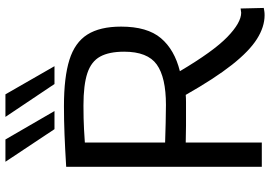

<svg xmlns="http://www.w3.org/2000/svg" viewBox="-160 -800 970 689"><g transform="rotate(-90 324.5 -455.0)"><path d="M615 10Q573 10 529.5 -17.5Q486 -45 437 -107Q388 -169 329 -273Q318 -272 303 -272Q288 -272 278 -272Q249 -272 218.5 -272Q188 -272 158 -273V0H71V-702Q137 -706 187.5 -708Q238 -710 289 -710Q392 -710 454.5 -690.5Q517 -671 545.5 -626Q574 -581 574 -505Q574 -411 532.5 -362Q491 -313 414 -294Q485 -174 536.5 -124Q588 -74 624 -74Q626 -74 631 -75Q636 -76 639 -76L641 7Q636 8 629.5 9Q623 10 615 10ZM293 -344Q392 -344 438 -377Q484 -410 484 -494Q484 -548 466.5 -580Q449 -612 407 -626Q365 -640 291 -640Q265 -640 245.5 -639.5Q226 -639 206 -638Q186 -637 158 -635V-347Q196 -346 228 -345Q260 -344 293 -344ZM368 -744 250 -920H331L432 -744ZM206 -744 89 -920H169L271 -744Z"/></g></svg>

Font: Georama
Style: Regular
Weight: 400
Designer: Jean-Baptiste Levee
Foundry: Production Type
Version: Version 1.000